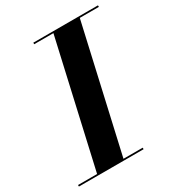

<svg xmlns="http://www.w3.org/2000/svg" viewBox="-220 -863 902 977"><g transform="rotate(-30 230.5 -375.0)"><path d="M-42.5 -9V0H337.5V-9H224.5L390.5 -741H502.5V-750H122.5V-741H235.5L69.5 -9Z"/></g></svg>

Font: Bodoni* 24pt
Style: Bold Italic
Weight: 700
Italic angle: -13°
Version: Version 2.3